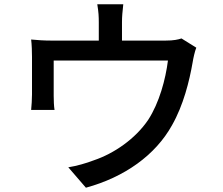

<svg xmlns="http://www.w3.org/2000/svg" viewBox="-20 -828 1040 894"><path d="M894 -606 825 -649C810 -644 790 -639 750 -639H548V-725C548 -750 550 -772 554 -808H433C439 -772 440 -750 440 -725V-639H222C185 -639 156 -641 125 -644C128 -621 129 -585 129 -563C129 -527 129 -421 129 -388C129 -366 127 -337 125 -316H234C231 -333 230 -362 230 -382C230 -412 230 -508 230 -546H762C751 -459 722 -350 670 -270C610 -181 510 -113 418 -82C382 -68 336 -55 298 -49L380 46C560 -3 704 -106 781 -245C834 -338 862 -451 877 -538C880 -557 887 -589 894 -606Z"/></svg>

Font: Noto Sans CJK SC Medium
Style: Regular
Weight: 500
Designer: Ryoko NISHIZUKA 西塚涼子 (kana, bopomofo & ideographs); Paul D. Hunt (Latin, Greek & Cyrillic); Sandoll Communications 산돌커뮤니
Foundry: Adobe
Version: Version 2.004;hotconv 1.0.118;makeotfexe 2.5.65603